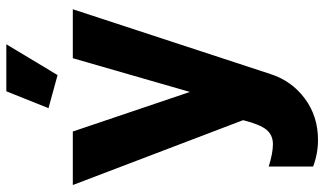

<svg xmlns="http://www.w3.org/2000/svg" viewBox="-224 -546 1001 592"><g transform="rotate(-90 276.0 -249.5)"><path d="M59 79Q100 92 128 92Q156 92 172.5 72Q189 52 202 0L2 -525H167L289 -164L393 -525H544L344 85Q323 150 268.5 190.5Q214 231 141 231Q99 231 59 216ZM341 -572 239 -600 291 -730H436Z"/></g></svg>

Font: Raleway ExtraBold
Style: Regular
Weight: 800
Designer: Matt McInerney, Pablo Impallari, Rodrigo Fuenzalida
Foundry: Matt McInerney, Pablo Impallari, Rodrigo Fuenzalida
Version: Version 4.026